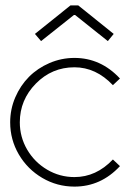

<svg xmlns="http://www.w3.org/2000/svg" viewBox="-20 -690 504 719"><path d="M261.2 -633.8H256.8L133.8 -536.1L110.8 -563L244.1 -669.9H272.9L405.8 -563L383.8 -536.1ZM258.8 -473.1Q357.4 -473.1 429.2 -396L402.8 -371.1Q339.4 -438 258.8 -438Q174.3 -438 114.3 -377Q54.2 -315.9 54.2 -231.9Q54.2 -176.8 81.8 -129.6Q109.4 -82.5 156.5 -54.7Q203.6 -26.9 258.8 -26.9Q340.3 -26.9 402.8 -92.8L429.2 -67.9Q357.9 8.8 258.8 8.8Q193.8 8.8 138.4 -23.7Q83 -56.2 50.5 -111.6Q18.1 -167 18.1 -231.9Q18.1 -280.8 37.1 -325.2Q56.2 -369.6 88.4 -402.1Q120.6 -434.6 165.3 -453.9Q210 -473.1 258.8 -473.1Z"/></svg>

Font: RawengulkSans
Style: Regular
Weight: 500
Designer: gluk (gluksza@wp.pl)
Foundry: gluk (gluksza@wp.pl)
Version: Version 0.94